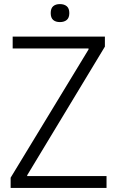

<svg xmlns="http://www.w3.org/2000/svg" viewBox="-20 -919 574 939"><path d="M273 -811Q252 -811 240 -821.5Q228 -832 228 -855Q228 -878 240 -888.5Q252 -899 273 -899Q294 -899 306.5 -888.5Q319 -878 319 -855Q319 -832 306.5 -821.5Q294 -811 273 -811ZM32 -50 413 -677V-682H42V-740H493V-691L113 -62V-58H501V0H32Z"/></svg>

Font: Encode Sans Narrow
Style: Light
Weight: 300
Designer: Pablo Impallari, Andres Torresi
Foundry: Pablo Impallari, Andres Torresi
Version: Version 1.000; ttfautohint (v1.00) -l 8 -r 50 -G 200 -x 14 -